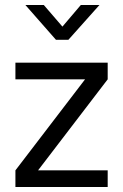

<svg xmlns="http://www.w3.org/2000/svg" viewBox="-20 -752 495 772"><path d="M42 -433V-500H413V-433L133 -67H413V0H42V-67L322 -433ZM205 -592 82 -732H156L231 -645L305 -732H380L255 -592Z"/></svg>

Font: Titillium Web
Style: Regular
Weight: 400
Version: Version 1.001;PS 57.000;hotconv 1.0.70;makeotf.lib2.5.55311